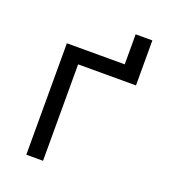

<svg xmlns="http://www.w3.org/2000/svg" viewBox="-123 -751 747 842"><g transform="rotate(20 250.0 -330.0)"><path d="M96 0V-520H366V-660H444V-450H174V0Z"/></g></svg>

Font: Iosevka Algr
Style: Regular
Weight: 400
Monospace: yes
Designer: Belleve Invis
Foundry: Belleve Invis
Version: Version 26.0.2; ttfautohint (v1.8.3)